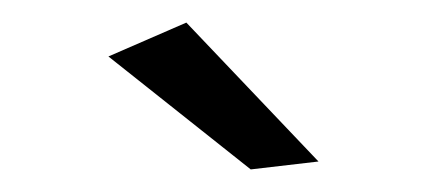

<svg xmlns="http://www.w3.org/2000/svg" viewBox="-20 -767 377 170"><path d="M145 -747 262 -624 202 -617 76 -717Z"/></svg>

Font: TypoPRO Montserrat Alternates
Style: Regular
Weight: 300
Designer: Julieta Ulanovsky
Foundry: Julieta Ulanovsky
Version: Version 6.001